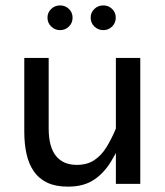

<svg xmlns="http://www.w3.org/2000/svg" viewBox="-20 -676 605 706"><path d="M406.1 -463V0H495.8V-463ZM439.6 -185.1 406.5 -204Q390.3 -165.3 371.5 -134.8Q352.7 -104.3 326.5 -87Q300.4 -69.7 262.3 -69.7Q212 -69.7 185.5 -103Q159 -136.2 159 -203.6V-463H69.3V-191.7Q69.3 -147 77.5 -110Q85.8 -72.9 104.4 -45.9Q123 -18.9 153.8 -4.3Q184.6 10.3 229.8 10.3Q287.7 10.3 325.4 -14.9Q363.2 -40.1 389.6 -84.3Q416 -128.5 439.6 -185.1ZM313.4 -611Q313.4 -591.8 327 -578.5Q340.7 -565.2 359.8 -565.2Q378.9 -565.2 392.3 -578.5Q405.7 -591.7 405.7 -610.9Q405.7 -630 392.3 -643.1Q378.9 -656.1 359.8 -656.1Q340.7 -656.1 327 -643.1Q313.4 -630.1 313.4 -611ZM154.6 -611Q154.6 -591.8 168.2 -578.5Q181.9 -565.2 201 -565.2Q220.1 -565.2 233.5 -578.5Q246.9 -591.7 246.9 -610.9Q246.9 -630 233.5 -643.1Q220.1 -656.1 201 -656.1Q181.9 -656.1 168.2 -643.1Q154.6 -630.1 154.6 -611Z"/></svg>

Font: Estedad-VF-FD Black
Style: Regular
Weight: 900
Designer: Amin Abedi
Version: Version 4.000